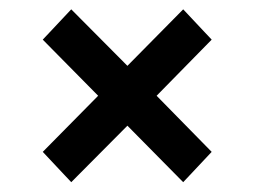

<svg xmlns="http://www.w3.org/2000/svg" viewBox="-20 -497 531 401"><path d="M128.8 -116.5 69.3 -179.8 185 -297 69.3 -414.2 128.8 -477.5 246.1 -359.5 362.6 -477.5 422.1 -414.2 307.1 -297 422.1 -179.8 362.6 -116.5 246.1 -234.5Z"/></svg>

Font: Rokkitt SemiBold
Style: Regular
Weight: 600
Designer: Vernon Adams
Foundry: Vernon Adams
Version: Version 3.103